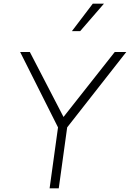

<svg xmlns="http://www.w3.org/2000/svg" viewBox="-20 -1029 710 1049"><path d="M251 0H301L347 -333L670 -745H607L327 -390L143 -745H90L297 -333ZM373 -859H418L548 -1009H487Z"/></svg>

Font: Mluvka ExtraLight
Style: Italic
Weight: 200
Italic angle: -8°
Designer: Modified by Jiří Krblich, Original typeface by Gumpita Rahayu
Foundry: Gumpita Rahayu & Jiří Krblich
Version: Version 2.000;Glyphs 3.1.1 (3134)